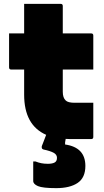

<svg xmlns="http://www.w3.org/2000/svg" viewBox="-20 -720 540 994"><path d="M463 -188V-11Q463 0 452 0H343Q331 0 320 -1Q319 4 318.5 8.5Q318 13 317 17V28Q422 43 422 139Q422 200 382 227Q342 254 271 254Q201 254 176.5 243.5Q152 233 152 217V116H164Q179 122 194 125Q209 128 228 128Q250 128 262.5 121.5Q275 115 275 97Q275 80 257 70.5Q239 61 205 54Q198 52 196.5 46Q195 40 197 35Q201 25 207 9.5Q213 -6 219 -22Q105 -72 105 -230V-360H38Q27 -360 27 -371V-547H105V-700H294Q305 -700 305 -689V-547H452Q463 -547 463 -536V-360H305V-245Q305 -214 320 -200Q332 -188 366 -188Z"/></svg>

Font: Recursive Sn Lnr St Blk
Style: Regular
Weight: 900
Version: Version 1.079;hotconv 1.0.112;makeotfexe 2.5.65598; ttfautoh